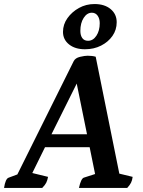

<svg xmlns="http://www.w3.org/2000/svg" viewBox="-52 -931 706 951"><path d="M-32 0Q-25 -46 -9 -51L34 -67L313 -628Q321 -644 344.5 -649.5Q368 -655 382 -655Q405 -655 422 -650L539 -71L605 -55Q603 -38 597 -26Q591 -14 578 0H339Q349 -46 363 -51L419 -69L392 -202H171L108 -74L186 -55Q183 -38 177 -26Q171 -14 157 0ZM203 -266H379L328 -517ZM369 -687Q320 -687 290 -711Q260 -735 260 -773Q260 -810 282 -841Q304 -872 339 -891.5Q374 -911 416 -911Q466 -911 496 -886Q526 -861 526 -821Q526 -783 505 -753Q484 -723 448.5 -705Q413 -687 369 -687ZM384 -729Q409 -729 425.5 -754Q442 -779 442 -816Q442 -839 431.5 -853.5Q421 -868 403 -868Q379 -868 362.5 -842.5Q346 -817 346 -778Q346 -756 355.5 -742.5Q365 -729 384 -729Z"/></svg>

Font: Petrona
Style: Bold Italic
Weight: 700
Italic angle: -9°
Designer: Ringo R. Seeber
Foundry: Ringo R. Seeber
Version: Version 2.001; ttfautohint (v1.8.3)